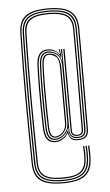

<svg xmlns="http://www.w3.org/2000/svg" viewBox="-56 -733 501 871"><g transform="rotate(-5 195.0 -297.5)"><path d="M195.8 100.2Q148 100.2 118.6 90Q89.2 79.8 75.6 57.4Q62 35 61.5 -1.2Q60.5 -81.2 59.6 -153.4Q58.8 -225.5 58.5 -295.4Q58.2 -365.2 59 -438.2Q59.8 -511.2 61.5 -593Q62 -630 75.6 -652.8Q89.2 -675.5 118.6 -686Q148 -696.5 195.8 -696.5Q243.8 -696.5 273.1 -686Q302.5 -675.5 316.1 -652.8Q329.8 -630 330 -593Q330.2 -515.2 330.1 -453.1Q330 -391 329.9 -338.2Q329.8 -285.5 329.5 -236.4Q329.2 -187.2 329.2 -135.8Q329 -111 317.4 -100Q305.8 -89 279.2 -89Q256.2 -89 248 -99.4Q239.8 -109.8 237 -123.5H234.8Q226.5 -108.8 211.1 -98.9Q195.8 -89 178.2 -89Q152 -89 139.6 -105.8Q127.2 -122.5 126.2 -160Q125 -204.2 124.2 -250.4Q123.5 -296.5 123.9 -344Q124.2 -391.5 126.2 -439.8Q127.8 -478 140.5 -494.5Q153.2 -511 178.5 -511Q195 -511 208.6 -503.8Q222.2 -496.5 230.8 -485.2H233L229 -503.8L228.8 -506.8H233.8L237.5 -471.5H235Q226.5 -491.2 210.8 -498.6Q195 -506 179.2 -506Q155.8 -506 144.6 -490.6Q133.5 -475.2 131.8 -439.5Q129.8 -390.8 129.5 -343.1Q129.2 -295.5 130 -249.8Q130.8 -204 131.8 -160.2Q132.8 -125.2 144 -109.6Q155.2 -94 179 -94Q194.2 -94 211.4 -104.5Q228.5 -115 236.5 -135H239Q240.2 -115.5 248.6 -104.6Q257 -93.8 279.2 -93.8Q302.8 -93.8 313.1 -103.8Q323.5 -113.8 323.5 -135.8Q323.8 -187.2 323.9 -236.4Q324 -285.5 324.2 -338.2Q324.5 -391 324.6 -453.1Q324.8 -515.2 324.5 -593Q324.2 -628.2 311.4 -649.9Q298.5 -671.5 270.2 -681.4Q242 -691.2 195.8 -691.2Q149.8 -691.2 121.8 -681.2Q93.8 -671.2 80.6 -649.6Q67.5 -628 67 -593Q65.2 -511.2 64.5 -438.2Q63.8 -365.2 64 -295.4Q64.2 -225.5 65.1 -153.4Q66 -81.2 67 -1.5Q67.5 33 80.6 54.2Q93.8 75.5 121.8 85.2Q149.8 95 195.8 95Q240.5 95 268 85.2Q295.5 75.5 308.9 54.5Q322.2 33.5 324 -0.8Q324.5 -13.2 324.5 -24Q324.5 -34.8 323 -60H328.8Q330 -34.8 330.1 -24Q330.2 -13.2 329.5 -0.5Q327.8 35.5 313.6 57.8Q299.5 80 270.8 90.1Q242 100.2 195.8 100.2ZM195.8 89.8Q151.8 89.8 124.8 80.5Q97.8 71.2 85.5 51.1Q73.2 31 72.5 -1.5Q71.5 -81.2 70.6 -153.4Q69.8 -225.5 69.6 -295.4Q69.5 -365.2 70.1 -438.2Q70.8 -511.2 72.5 -592.8Q73.2 -626 85.5 -646.6Q97.8 -667.2 124.8 -676.6Q151.8 -686 195.8 -686Q240.2 -686 267.2 -676.6Q294.2 -667.2 306.5 -646.6Q318.8 -626 318.8 -592.8Q319 -515.2 318.9 -453.1Q318.8 -391 318.6 -338.2Q318.5 -285.5 318.2 -236.5Q318 -187.5 318 -135.8Q317.8 -116.5 308.9 -107.6Q300 -98.8 279.2 -98.8Q259.5 -98.8 250.4 -109.4Q241.2 -120 241.2 -138.5V-149H239.8Q234.5 -132.5 224 -121.4Q213.5 -110.2 201.4 -104.6Q189.2 -99 179 -99Q158 -99 148.1 -113.5Q138.2 -128 137.5 -160.5Q136.2 -204.2 135.5 -250Q134.8 -295.8 135.1 -343.1Q135.5 -390.5 137.5 -439.2Q138.8 -472.5 149 -486.9Q159.2 -501.2 179.8 -501.2Q198 -501.2 216.1 -489.6Q234.2 -478 239 -453H240.5L238.5 -506.8H244L244.8 -139Q244.8 -103.8 279.2 -103.8Q297 -103.8 304.6 -111.4Q312.2 -119 312.2 -136Q312.5 -187.5 312.6 -236.5Q312.8 -285.5 313 -338.2Q313.2 -391 313.4 -453Q313.5 -515 313.2 -592.8Q313 -624 301.4 -643.4Q289.8 -662.8 264.1 -671.8Q238.5 -680.8 195.8 -680.8Q153.5 -680.8 127.8 -671.8Q102 -662.8 90.4 -643.4Q78.8 -624 78.2 -592.8Q76.5 -511 75.8 -438.1Q75 -365.2 75.2 -295.4Q75.5 -225.5 76.4 -153.5Q77.2 -81.5 78.2 -1.8Q78.8 29 90.4 48Q102 67 127.8 75.8Q153.5 84.5 195.8 84.5Q237 84.5 262.1 75.8Q287.2 67 299.1 48Q311 29 312.8 -1.2Q313.2 -13.8 313.2 -24.1Q313.2 -34.5 311.8 -60H317.5Q318.8 -34.5 318.9 -24Q319 -13.5 318.2 -1Q316.8 31.2 304.1 51.2Q291.5 71.2 265.1 80.5Q238.8 89.8 195.8 89.8ZM195.8 79.2Q155.2 79.2 130.8 70.9Q106.2 62.5 95.2 44.6Q84.2 26.8 83.8 -1.8Q82.8 -81.5 81.9 -153.5Q81 -225.5 80.9 -295.4Q80.8 -365.2 81.4 -438.1Q82 -511 83.8 -592.8Q84.2 -622.2 95.2 -640.4Q106.2 -658.5 130.8 -667Q155.2 -675.5 195.8 -675.5Q236.5 -675.5 261 -667Q285.5 -658.5 296.5 -640.2Q307.5 -622 307.5 -592.8Q307.8 -515 307.6 -453Q307.5 -391 307.4 -338.2Q307.2 -285.5 307 -236.5Q306.8 -187.5 306.8 -136Q306.5 -121.8 300.4 -115.2Q294.2 -108.8 279.2 -108.8Q263.8 -108.8 257.1 -115.4Q250.5 -122 250.5 -136.2L249.5 -506.8H255.2L256 -136.2Q256 -124.5 261.4 -119.1Q266.8 -113.8 279.2 -113.8Q291.2 -113.8 296.1 -119Q301 -124.2 301 -136Q301.2 -187.8 301.4 -236.6Q301.5 -285.5 301.8 -338.2Q302 -391 302.1 -453Q302.2 -515 302 -592.8Q302 -620.2 291.8 -637.2Q281.5 -654.2 258.1 -662.1Q234.8 -670 195.8 -670Q157 -670 133.8 -662.1Q110.5 -654.2 100.2 -637.1Q90 -620 89.5 -592.5Q87.8 -511 87 -438.1Q86.2 -365.2 86.5 -295.4Q86.8 -225.5 87.6 -153.5Q88.5 -81.5 89.5 -1.8Q89.8 18.2 95.5 32.6Q101.2 47 113.6 56.1Q126 65.2 146.2 69.5Q166.5 73.8 195.8 73.8Q224 73.8 243.8 69.5Q263.5 65.2 275.9 56.1Q288.2 47 294.2 32.6Q300.2 18.2 301.5 -1.8Q302 -14 302 -24.5Q302 -35 300.5 -60H306.2Q307.5 -35.2 307.6 -24.6Q307.8 -14 307 -1.5Q305.8 27 294.4 44.8Q283 62.5 259.1 70.9Q235.2 79.2 195.8 79.2ZM180 -104Q189.2 -104 203.2 -110.9Q217.2 -117.8 228.2 -133.4Q239.2 -149 239 -175.2L238.2 -431Q238.2 -465.5 220.8 -480.9Q203.2 -496.2 180.5 -496.2Q162 -496.2 153.2 -483Q144.5 -469.8 143 -439Q141 -390.2 140.8 -343Q140.5 -295.8 141.2 -250Q142 -204.2 143 -160.8Q143.8 -130.8 152.5 -117.4Q161.2 -104 180 -104ZM180.5 -109Q164.2 -109 156.8 -121.2Q149.2 -133.5 148.8 -161Q147.5 -204.5 146.8 -250Q146 -295.5 146.4 -342.8Q146.8 -390 148.8 -438.5Q149.5 -458 153.2 -469.5Q157 -481 164 -486.1Q171 -491.2 181.2 -491.2Q202.8 -491.2 213.8 -480.6Q224.8 -470 229 -455.4Q233.2 -440.8 233.2 -428L233.8 -176.5Q234 -152.8 224.5 -137.9Q215 -123 202.4 -116Q189.8 -109 180.5 -109ZM180.8 -114Q187 -114 198.4 -119.5Q209.8 -125 219.1 -138.4Q228.5 -151.8 228.2 -175L227.5 -428Q227.5 -463.8 212.2 -475Q197 -486.2 181.5 -486.2Q168.2 -486.2 161.9 -475.1Q155.5 -464 154.2 -438.5Q152.2 -390 152 -342.9Q151.8 -295.8 152.5 -250.2Q153.2 -204.8 154.2 -161.2Q155 -136.2 161.2 -125.1Q167.5 -114 180.8 -114Z"/></g></svg>

Font: Big Shoulders Inline Display Thin ExtraLight
Style: Regular
Weight: 250
Version: Version 2.002